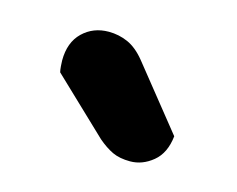

<svg xmlns="http://www.w3.org/2000/svg" viewBox="-46 -794 405 328"><g transform="rotate(15 157.0 -629.5)"><path d="M146.6 -550.7 49.6 -643.1Q48.6 -647.1 48.1 -653.7Q47.6 -660.2 47.6 -663.7Q47.6 -695.7 66.2 -713.7Q84.8 -731.6 112.2 -731.6Q130 -731.6 146.1 -724.5Q162.2 -717.3 176.8 -699.4L266.1 -588Q262.8 -557.5 244.3 -542.3Q225.8 -527.1 204.2 -527.1Q185.6 -527.1 172.8 -533.1Q160 -539.2 146.6 -550.7Z"/></g></svg>

Font: Baloo Bhaijaan 2
Style: Regular
Weight: 400
Designer: Sanskriti Dholi, Noopur Datye and Ek Type
Foundry: Ek Type
Version: Version 1.701